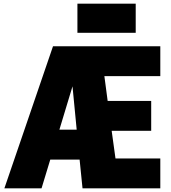

<svg xmlns="http://www.w3.org/2000/svg" viewBox="-20 -1034 940 1054"><path d="M725 -854ZM725 -854H405V-1014H725ZM860 0H433L417 -158H256L208 0H4L271 -780H860V-616H553L571 -480H810V-316H593L614 -164H860ZM401 -322 378 -560 306 -322Z"/></svg>

Font: Tanohe Sans Black
Style: Regular
Weight: 900
Designer: Village Type and Design LLC & Cristiano Sobral
Foundry: Cooper Hewitt Smithsonian Design Museum
Version: Version 1.00;March 11, 2020;FontCreator 12.0.0.2522 64-bit; 